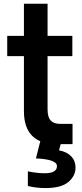

<svg xmlns="http://www.w3.org/2000/svg" viewBox="-20 -750 427 999"><path d="M17.6 -458V-563.5H104.5V-730.5H227.5V-563.5H356.4V-458H227.5V-180.7Q227.5 -140.6 243.7 -123Q259.8 -105.5 293 -105.5H357.4V0H277.3Q104.5 0 104.5 -171.9V-458ZM125 141.6Q171.9 151.4 212.9 151.4Q276.4 151.4 276.4 114.3Q276.4 79.1 167 74.2L191.4 -22.5H301.8L287.1 32.2Q328.1 40 350.6 63.5Q373 86.9 373 122.1Q373 165 335.9 196.8Q298.8 228.5 216.8 228.5Q168 228.5 125 217.8Z"/></svg>

Font: Gothic A1
Style: Bold
Weight: 700
Version: Version 2.50